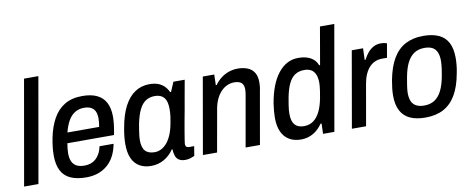

<svg xmlns="http://www.w3.org/2000/svg" viewBox="-64 -1009 3214 1306"><g transform="rotate(-10 1543.5 -355.5)"><path d="M15 0 142 -723H241L114 0Z M444 12Q379 12 335.5 -7.5Q292 -27 271 -68.5Q250 -110 250 -172Q250 -202 253.5 -232.5Q257 -263 263 -293Q278 -368 308.5 -423Q339 -478 388.5 -508Q438 -538 511 -538Q572 -538 612.5 -518.5Q653 -499 673 -460Q693 -421 693 -363Q693 -339 689.5 -308.5Q686 -278 678 -239H356Q353 -220 351 -203Q349 -186 349 -171Q349 -136 359.5 -113.5Q370 -91 391 -80Q412 -69 445 -69Q468 -69 487.5 -75.5Q507 -82 522.5 -95.5Q538 -109 550 -130.5Q562 -152 568 -181H665Q656 -133 636.5 -96.5Q617 -60 588 -36Q559 -12 523 0Q487 12 444 12ZM369 -311H588Q591 -328 592.5 -342Q594 -356 594 -368Q594 -399 584.5 -418.5Q575 -438 556 -447.5Q537 -457 509 -457Q473 -457 445.5 -440Q418 -423 399.5 -390.5Q381 -358 369 -311Z M891 12Q845 12 811.5 -7.5Q778 -27 760.5 -66Q743 -105 743 -164Q743 -191 746 -219Q749 -247 755 -278Q770 -364 800.5 -422Q831 -480 875 -509Q919 -538 975 -538Q1008 -538 1033 -529Q1058 -520 1076 -502.5Q1094 -485 1105 -460H1111L1139 -526H1217L1194 -398Q1189 -365 1181.5 -326Q1174 -287 1167 -248.5Q1160 -210 1154.5 -177Q1149 -144 1145.5 -122Q1142 -100 1142 -95Q1142 -82 1148.5 -76Q1155 -70 1168 -70H1202L1191 -4Q1180 1 1163 6.5Q1146 12 1126 12Q1099 12 1081 -0.5Q1063 -13 1058 -39Q1056 -46 1054.5 -54.5Q1053 -63 1054 -73L1048 -74Q1021 -34 980.5 -11Q940 12 891 12ZM931 -76Q954 -76 975.5 -86.5Q997 -97 1015.5 -118.5Q1034 -140 1048 -173Q1062 -206 1070 -250Q1075 -276 1077.5 -293.5Q1080 -311 1080.5 -324.5Q1081 -338 1081 -348Q1081 -383 1072.5 -405.5Q1064 -428 1045 -440Q1026 -452 996 -452Q960 -452 933.5 -434.5Q907 -417 889 -380Q871 -343 859 -284Q854 -256 851 -236Q848 -216 846.5 -201Q845 -186 845 -174Q845 -123 866 -99.5Q887 -76 931 -76Z M1250 0 1342 -526H1421L1419 -453H1425Q1445 -481 1470.5 -500Q1496 -519 1525 -528.5Q1554 -538 1584 -538Q1622 -538 1651.5 -526.5Q1681 -515 1697.5 -489Q1714 -463 1714 -422Q1714 -408 1712.5 -392Q1711 -376 1707 -359L1644 0H1545L1606 -346Q1608 -358 1609.5 -368.5Q1611 -379 1611 -388Q1611 -411 1603.5 -424.5Q1596 -438 1581 -444Q1566 -450 1545 -450Q1521 -450 1497.5 -440Q1474 -430 1454.5 -410Q1435 -390 1421 -361Q1407 -332 1400 -294L1348 0Z M1927 12Q1880 12 1846 -8Q1812 -28 1794 -67Q1776 -106 1776 -163Q1776 -184 1778 -208.5Q1780 -233 1784 -260Q1795 -326 1814.5 -377Q1834 -428 1862 -464Q1890 -500 1925 -519Q1960 -538 2002 -538Q2036 -538 2062 -530Q2088 -522 2106.5 -506Q2125 -490 2135 -464H2141L2186 -723H2285L2158 0H2080L2082 -71H2075Q2049 -32 2011 -10Q1973 12 1927 12ZM1962 -74Q2000 -74 2027.5 -94Q2055 -114 2073.5 -152Q2092 -190 2102 -244Q2107 -270 2109.5 -288.5Q2112 -307 2113.5 -320.5Q2115 -334 2115 -345Q2115 -383 2104.5 -406Q2094 -429 2075 -439.5Q2056 -450 2029 -450Q1991 -450 1964.5 -432.5Q1938 -415 1920.5 -378.5Q1903 -342 1892 -285Q1887 -256 1883.5 -235Q1880 -214 1879 -199.5Q1878 -185 1878 -172Q1878 -122 1899 -98Q1920 -74 1962 -74Z M2279 0 2371 -526H2449L2446 -446H2452Q2465 -472 2482 -492.5Q2499 -513 2521.5 -525.5Q2544 -538 2573 -538Q2587 -538 2597.5 -536Q2608 -534 2615 -531L2598 -434H2564Q2537 -434 2514.5 -424Q2492 -414 2475 -395.5Q2458 -377 2445.5 -349Q2433 -321 2427 -285L2377 0Z M2786 12Q2723 12 2680.5 -7.5Q2638 -27 2616 -68Q2594 -109 2594 -173Q2594 -197 2597 -223.5Q2600 -250 2605 -278Q2622 -368 2656 -425.5Q2690 -483 2742.5 -510.5Q2795 -538 2865 -538Q2929 -538 2972 -518.5Q3015 -499 3036.5 -458Q3058 -417 3058 -353Q3058 -329 3055.5 -303Q3053 -277 3047 -248Q3031 -158 2997 -100.5Q2963 -43 2911 -15.5Q2859 12 2786 12ZM2792 -70Q2834 -70 2864 -89.5Q2894 -109 2913.5 -148.5Q2933 -188 2944 -249Q2949 -277 2951.5 -295.5Q2954 -314 2955 -327.5Q2956 -341 2956 -351Q2956 -387 2945.5 -410.5Q2935 -434 2914 -445Q2893 -456 2860 -456Q2818 -456 2788.5 -436.5Q2759 -417 2739.5 -378.5Q2720 -340 2709 -279Q2704 -251 2701 -231.5Q2698 -212 2696.5 -198.5Q2695 -185 2695 -174Q2695 -138 2705.5 -115Q2716 -92 2738 -81Q2760 -70 2792 -70Z"/></g></svg>

Font: Archivo SemiCondensed Medium
Style: Italic
Weight: 500
Width: 4
Italic angle: -10°
Designer: Hector Gatti
Foundry: Omnibus-Type
Version: Version 2.001